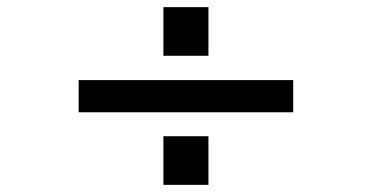

<svg xmlns="http://www.w3.org/2000/svg" viewBox="-20 -569 1040 537"><path d="M800 -255V-345H200V-255ZM437 -52H563V-188H437ZM437 -413H563V-549H437Z"/></svg>

Font: Perun SemiBold
Style: Regular
Weight: 600
Foundry: Copyright (c) Stefan Peev, Context Ltd, 2016
Version: Version 1.089